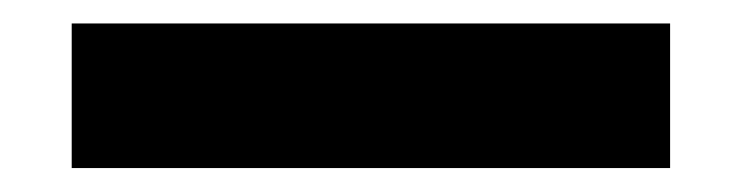

<svg xmlns="http://www.w3.org/2000/svg" viewBox="-20 -427 626 162"><path d="M40.5 -285.2V-407.2H545.4V-285.2Z"/></svg>

Font: Cascadia Mono PL
Style: Bold
Weight: 700
Monospace: yes
Designer: Aaron Bell
Foundry: Saja Typeworks
Version: Version 2404.023; ttfautohint (v1.8.4)